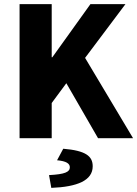

<svg xmlns="http://www.w3.org/2000/svg" viewBox="-20 -671 666 932"><path d="M75 0H231V-171L302 -267L456 0H626L393 -390L589 -651H419L234 -393H231V-651H75ZM229 241C356 236 430 205 430 136C430 87 396 60 287 51L257 107C302 111 319 123 319 141C319 164 295 175 218 179Z"/></svg>

Font: DAIFUKU Sans
Style: Bold
Weight: 700
Designer: Original font ‘Source Han Sans JP’ : Paul D. Hunt
Foundry: Daifuku
Version: Version 1.000